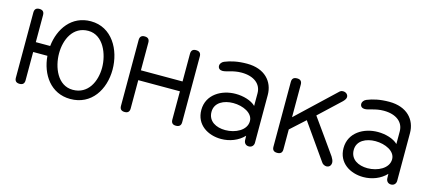

<svg xmlns="http://www.w3.org/2000/svg" viewBox="-49 -978 3113 1394"><g transform="rotate(15 1508.0 -281.0)"><path d="M502 -501C615 -501 667 -369 667 -268C667 -163 616 -58 502 -58C387 -58 338 -186 338 -288C338 -393 387 -501 502 -501ZM502 -573C358 -573 276 -456 262 -323H154V-526C154 -551 142 -563 117 -563C93 -563 81 -551 81 -526V-36C81 -12 93 0 118 0C142 0 154 -12 154 -36V-249H261C272 -112 354 11 502 11C660 11 744 -124 744 -274C744 -423 661 -573 502 -573Z M871 -36C871 -12 883 0 908 0C932 0 944 -12 944 -36V-249H1257V-36C1257 -12 1269 0 1293 0C1318 0 1331 -12 1331 -36V-531C1331 -556 1318 -568 1293 -568C1269 -568 1257 -556 1257 -531V-323H944V-531C944 -556 932 -568 907 -568C883 -568 871 -556 871 -531Z M1517 -165C1517 -235 1584 -267 1654 -267C1728 -267 1804 -232 1804 -171C1804 -102 1723 -62 1647 -62C1579 -62 1517 -93 1517 -165ZM1511 -539C1494 -532 1483 -516 1483 -503C1483 -480 1500 -472 1517 -472C1548 -472 1590 -496 1655 -496C1749 -496 1805 -450 1805 -381V-286C1772 -319 1711 -336 1654 -336C1549 -336 1442 -276 1442 -159C1442 -47 1536 8 1634 8C1698 8 1762 -16 1805 -62C1805 -53 1805 -47 1806 -28C1807 -9 1819 8 1843 8C1867 8 1880 -10 1880 -29V-388C1880 -489 1810 -569 1677 -569C1608 -569 1555 -557 1511 -539Z M2017 -36C2017 -12 2029 0 2054 0C2080 0 2092 -12 2092 -36V-186L2201 -285L2387 -20C2395 -6 2411 2 2425 2C2443 2 2459 -10 2459 -35C2459 -50 2450 -65 2443 -77C2384 -162 2319 -251 2259 -336L2419 -486C2430 -497 2440 -510 2440 -522C2440 -543 2422 -556 2402 -556C2392 -556 2384 -553 2377 -547L2092 -278V-523C2092 -548 2080 -560 2055 -560C2029 -560 2017 -548 2017 -523Z M2586 -165C2586 -235 2653 -267 2723 -267C2797 -267 2873 -232 2873 -171C2873 -102 2792 -62 2716 -62C2648 -62 2586 -93 2586 -165ZM2580 -539C2563 -532 2552 -516 2552 -503C2552 -480 2569 -472 2586 -472C2617 -472 2659 -496 2724 -496C2818 -496 2874 -450 2874 -381V-286C2841 -319 2780 -336 2723 -336C2618 -336 2511 -276 2511 -159C2511 -47 2605 8 2703 8C2767 8 2831 -16 2874 -62C2874 -53 2874 -47 2875 -28C2876 -9 2888 8 2912 8C2936 8 2949 -10 2949 -29V-388C2949 -489 2879 -569 2746 -569C2677 -569 2624 -557 2580 -539Z"/></g></svg>

Font: Numismatica Pro
Style: Regular
Weight: 400
Designer: Chris Hopkins
Foundry: Edward C. D. Hopkins
Version: Version 2.19D